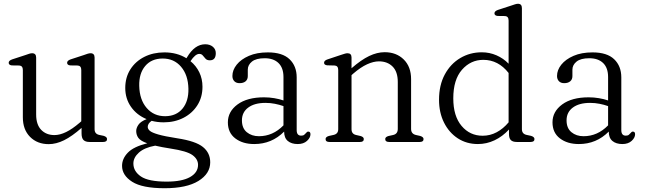

<svg xmlns="http://www.w3.org/2000/svg" viewBox="-20 -752 3414 1017"><path d="M101 -131V-381Q101 -403.5 82.5 -405L42.5 -405.5Q26 -407.5 26 -419.5Q26 -431 44.5 -437.5L113.5 -460Q125.5 -464.5 134.5 -467.2Q143.5 -470 150 -470Q171.5 -470 171.5 -447V-145.5Q171.5 -92 198.2 -64.2Q225 -36.5 268.5 -36.5Q297 -36.5 330 -52.5Q363 -68.5 402 -102L410.5 -109.5V-381Q410.5 -403.5 392 -405L351.5 -405.5Q335.5 -407.5 335.5 -419.5Q335.5 -431 354 -437.5L423 -460Q434.5 -464.5 443.8 -467.2Q453 -470 459.5 -470Q481 -470 481 -447V-67.5Q481 -43 505 -37.5L529 -32.5Q547 -27 547 -15.5Q547 0 526.5 0H454Q432.5 0 422.2 -10.5Q412 -21 412 -45.5V-74.5Q361.5 -30 319.5 -9.2Q277.5 11.5 238 11.5Q177.5 11.5 139.2 -27Q101 -65.5 101 -131Z M919 -19.5Q1017 -4.5 1055.2 26.8Q1093.5 58 1093.5 107.5Q1093.5 168 1031 206.5Q968.5 245 852 245Q733.5 245 680 210.8Q626.5 176.5 626.5 126.5Q626.5 88.5 657 56.8Q687.5 25 760 7Q724.5 -5.5 713 -21.5Q701.5 -37.5 701.5 -58Q701.5 -74 713.2 -91.2Q725 -108.5 756.5 -121Q704.5 -142.5 674 -186Q643.5 -229.5 643.5 -286Q643.5 -342 670.5 -384.5Q697.5 -427 744.5 -450.8Q791.5 -474.5 851 -474.5Q917 -474.5 967.5 -443.5L971 -449Q1011.5 -517.5 1067 -517.5Q1091.5 -517.5 1107.2 -504.5Q1123 -491.5 1123 -470.5Q1123 -432.5 1091.5 -432.5Q1076.5 -432.5 1068.8 -441Q1061 -449.5 1054.2 -458Q1047.5 -466.5 1035.5 -466.5Q1014.5 -466.5 989 -428Q1019 -403.5 1035.8 -368.8Q1052.5 -334 1052.5 -292.5Q1052.5 -237 1025.5 -194.5Q998.5 -152 952 -128Q905.5 -104 847 -104Q813.5 -104 783 -112Q762.5 -97.5 762.5 -80Q762.5 -69 773.5 -59.2Q784.5 -49.5 818 -39.8Q851.5 -30 919 -19.5ZM840.5 -442Q782 -441.5 749 -402.2Q716 -363 717.5 -297.5Q719 -224 757 -180Q795 -136 855.5 -136.5Q914 -137 946.8 -176.8Q979.5 -216.5 978 -282.5Q976.5 -354.5 939 -398.5Q901.5 -442.5 840.5 -442ZM686.5 114Q686.5 155.5 726.5 182.8Q766.5 210 863 210Q944 210 986.5 186Q1029 162 1029 121Q1029 91 999.5 69.5Q970 48 884 35Q835.5 27.5 802 19.5Q745 30 715.8 56.2Q686.5 82.5 686.5 114Z M1187 -104Q1187 -161 1238.2 -198.8Q1289.5 -236.5 1378.5 -236.5Q1406.5 -236.5 1433 -232Q1459.5 -227.5 1481.5 -220V-344Q1481.5 -392.5 1455.2 -418Q1429 -443.5 1382 -443.5Q1336.5 -443.5 1314.5 -425.8Q1292.5 -408 1292.5 -383V-349Q1292.5 -331 1280.8 -321.2Q1269 -311.5 1249 -311.5Q1231 -311.5 1221 -322Q1211 -332.5 1211 -349.5Q1211 -381 1233.8 -409.5Q1256.5 -438 1298.5 -456.2Q1340.5 -474.5 1399 -474.5Q1476 -474.5 1513.8 -438.2Q1551.5 -402 1551.5 -342V-63Q1551.5 -33.5 1575 -33.5Q1586 -33.5 1591 -37.8Q1596 -42 1600 -46.5Q1603 -50 1605.8 -52.5Q1608.5 -55 1612.5 -55Q1624.5 -55 1624.5 -41Q1624.5 -22.5 1606.2 -5.8Q1588 11 1557 11Q1524 11 1504.5 -5.2Q1485 -21.5 1485 -55Q1419.5 11 1326.5 11Q1265.5 11 1226.2 -19Q1187 -49 1187 -104ZM1261.5 -114.5Q1261.5 -73 1287.2 -51.8Q1313 -30.5 1351.5 -30.5Q1425.5 -30.5 1481.5 -88V-190Q1460 -197.5 1436.2 -202.2Q1412.5 -207 1386 -207Q1328 -207 1294.8 -182.2Q1261.5 -157.5 1261.5 -114.5Z M1842 -447.5V-390.5Q1893 -435 1935.2 -455.2Q1977.5 -475.5 2017.5 -475.5Q2079.5 -475.5 2118.5 -437Q2157.5 -398.5 2157.5 -333V-69Q2157.5 -43 2183 -37L2205.5 -32Q2223.5 -26.5 2223.5 -15.5Q2223.5 0 2203.5 0H2041Q2020.5 0 2020.5 -15.5Q2020.5 -26.5 2037.5 -31.5L2062.5 -37Q2087 -42.5 2087 -69V-318Q2087 -372 2059.5 -399.5Q2032 -427 1987 -427Q1958.5 -427 1924.5 -411.5Q1890.5 -396 1851 -362L1842 -354V-67.5Q1842 -42.5 1866 -37L1890 -31.5Q1907 -26.5 1907 -15.5Q1907 0 1887 0H1724.5Q1704.5 0 1704.5 -15.5Q1704.5 -27 1722.5 -32L1747.5 -37.5Q1771.5 -43 1771.5 -67.5V-381.5Q1771.5 -403.5 1753 -405L1713 -406Q1696.5 -408 1696.5 -419.5Q1696.5 -431.5 1715 -437.5L1784 -460.5Q1796 -464.5 1805 -467.2Q1814 -470 1820.5 -470Q1842 -470 1842 -447.5Z M2305.5 -223.5Q2305.5 -301 2336 -357.5Q2366.5 -414 2418 -444.5Q2469.5 -475 2532 -475Q2573 -475 2609.8 -459Q2646.5 -443 2674 -414.5V-643Q2674 -665.5 2655.5 -667L2615.5 -667.5Q2599 -669.5 2599 -681.5Q2599 -693 2617.5 -699.5L2686.5 -722Q2698.5 -726 2707.5 -729Q2716.5 -732 2723.5 -732Q2744.5 -732 2744.5 -709V-67.5Q2744.5 -43 2769 -37.5L2792.5 -32.5Q2811 -27 2811 -15.5Q2811 0 2790.5 0H2717.5Q2696 0 2686 -9.8Q2676 -19.5 2676 -42.5V-66Q2642 -29 2599.8 -9Q2557.5 11 2511.5 11Q2451.5 11 2405 -19.2Q2358.5 -49.5 2332 -102.5Q2305.5 -155.5 2305.5 -223.5ZM2381 -231Q2381 -137 2425 -85Q2469 -33 2536.5 -33Q2576 -33 2610.8 -51.5Q2645.5 -70 2674 -104V-365.5Q2619.5 -435 2540 -435Q2473 -435 2427 -382.5Q2381 -330 2381 -231Z M2906.5 -104Q2906.5 -161 2957.8 -198.8Q3009 -236.5 3098 -236.5Q3126 -236.5 3152.5 -232Q3179 -227.5 3201 -220V-344Q3201 -392.5 3174.8 -418Q3148.5 -443.5 3101.5 -443.5Q3056 -443.5 3034 -425.8Q3012 -408 3012 -383V-349Q3012 -331 3000.2 -321.2Q2988.5 -311.5 2968.5 -311.5Q2950.5 -311.5 2940.5 -322Q2930.5 -332.5 2930.5 -349.5Q2930.5 -381 2953.2 -409.5Q2976 -438 3018 -456.2Q3060 -474.5 3118.5 -474.5Q3195.5 -474.5 3233.2 -438.2Q3271 -402 3271 -342V-63Q3271 -33.5 3294.5 -33.5Q3305.5 -33.5 3310.5 -37.8Q3315.5 -42 3319.5 -46.5Q3322.5 -50 3325.2 -52.5Q3328 -55 3332 -55Q3344 -55 3344 -41Q3344 -22.5 3325.8 -5.8Q3307.5 11 3276.5 11Q3243.5 11 3224 -5.2Q3204.5 -21.5 3204.5 -55Q3139 11 3046 11Q2985 11 2945.8 -19Q2906.5 -49 2906.5 -104ZM2981 -114.5Q2981 -73 3006.8 -51.8Q3032.5 -30.5 3071 -30.5Q3145 -30.5 3201 -88V-190Q3179.5 -197.5 3155.8 -202.2Q3132 -207 3105.5 -207Q3047.5 -207 3014.2 -182.2Q2981 -157.5 2981 -114.5Z"/></svg>

Font: Fraunces 9pt Soft Light
Style: Regular
Weight: 300
Version: Version 1.000;[0bf87f6ff]